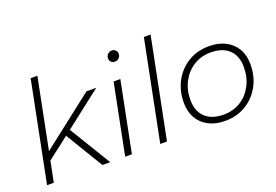

<svg xmlns="http://www.w3.org/2000/svg" viewBox="-101 -1040 1926 1342"><g transform="rotate(-20 861.5 -369.0)"><path d="M53 0 201 -742H251L147 -219L536 -522H609L335 -309L523 0H465L296 -279L134 -154L103 0Z M634 0 738 -522H788L684 0ZM794 -649Q777 -649 766.5 -660Q756 -671 756 -686Q756 -704 768.5 -717Q781 -730 800 -730Q816 -730 827 -719Q838 -708 838 -693Q838 -674 825.5 -661.5Q813 -649 794 -649Z M895 0 1043 -742H1093L945 0Z M1379 4Q1309 4 1257 -22.5Q1205 -49 1176.5 -98Q1148 -147 1148 -213Q1148 -303 1186.5 -373.5Q1225 -444 1292.5 -485Q1360 -526 1447 -526Q1518 -526 1569.5 -499.5Q1621 -473 1649.5 -424.5Q1678 -376 1678 -309Q1678 -219 1639.5 -148.5Q1601 -78 1533.5 -37Q1466 4 1379 4ZM1383 -41Q1454 -41 1509 -75Q1564 -109 1596 -169.5Q1628 -230 1628 -306Q1628 -390 1579.5 -435.5Q1531 -481 1443 -481Q1373 -481 1317.5 -446.5Q1262 -412 1230 -352Q1198 -292 1198 -216Q1198 -133 1246.5 -87Q1295 -41 1383 -41Z"/></g></svg>

Font: Montserrat Thin Light
Style: Italic
Weight: 300
Italic angle: -11.3°
Version: Version 9.000